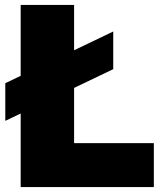

<svg xmlns="http://www.w3.org/2000/svg" viewBox="-20 -760 649 780"><path d="M1.5 -269V-422L440 -632V-479ZM64 0V-740H281V-178.5H605V0Z"/></svg>

Font: Encode Sans Condensed Thin Black
Style: Regular
Weight: 900
Version: Version 3.002